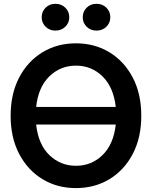

<svg xmlns="http://www.w3.org/2000/svg" viewBox="-20 -964 788 996"><path d="M374 11.7Q276.4 11.7 200 -34.9Q123.5 -81.5 79.3 -165.8Q35.2 -250 35.2 -363.3Q35.2 -477.1 79.3 -561.5Q123.5 -646 200 -692.6Q276.4 -739.3 374 -739.3Q471.2 -739.3 547.9 -692.6Q624.5 -646 668.7 -561.5Q712.9 -477.1 712.9 -363.3Q712.9 -250 668.7 -165.5Q624.5 -81.1 547.9 -34.7Q471.2 11.7 374 11.7ZM167.5 -409.2H580.6Q568.8 -512.2 511.7 -567.9Q454.6 -623.5 374 -623.5Q293.5 -623.5 236.1 -567.9Q178.7 -512.2 167.5 -409.2ZM374 -104Q454.6 -104 511.7 -159.4Q568.8 -214.8 580.6 -317.9H167.5Q178.7 -214.8 236.1 -159.4Q293.5 -104 374 -104ZM480.5 -805.2Q450.2 -805.2 429.7 -825.2Q409.2 -845.2 409.2 -874.5Q409.2 -904.3 429.7 -924.3Q450.2 -944.3 480.5 -944.3Q511.2 -944.3 531.7 -924.3Q552.2 -904.3 552.2 -874.5Q552.2 -845.2 531.7 -825.2Q511.2 -805.2 480.5 -805.2ZM267.6 -805.2Q237.3 -805.2 216.8 -825.2Q196.3 -845.2 196.3 -874.5Q196.3 -904.3 216.8 -924.3Q237.3 -944.3 267.6 -944.3Q297.9 -944.3 318.6 -924.3Q339.4 -904.3 339.4 -874.5Q339.4 -845.2 318.6 -825.2Q297.9 -805.2 267.6 -805.2Z"/></svg>

Font: Inter Display SemiBold
Style: Regular
Weight: 600
Designer: Rasmus Andersson
Foundry: rsms
Version: Version 4.001;git-9221beed3